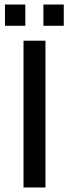

<svg xmlns="http://www.w3.org/2000/svg" viewBox="-20 -829 305 849"><path d="M181 0H84V-649H181ZM92 -715H2V-809H92ZM262 -715H172V-809H262Z"/></svg>

Font: Play
Style: Regular
Weight: 400
Designer: Jonas Hecksher
Foundry: Jonas Hecksher, Playtypeª, e-types AS
Version: Version 1.002